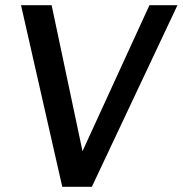

<svg xmlns="http://www.w3.org/2000/svg" viewBox="-20 -720 704 740"><path d="M61 -700H179L327 0H220ZM556 -700H664L334 0H235Z"/></svg>

Font: Inclusive Sans Medium
Style: Italic
Weight: 500
Italic angle: -7°
Designer: Olivia King
Foundry: Olivia King
Version: Version 2.004